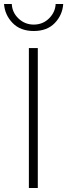

<svg xmlns="http://www.w3.org/2000/svg" viewBox="-31 -946 338 966"><path d="M114.3 0V-704.1H159.2V0ZM-10.7 -925.8H28.3Q30.3 -882.8 62.5 -852.5Q94.7 -822.3 138.7 -822.3Q184.6 -822.3 215.8 -853.5Q247.1 -884.8 249 -925.8H287.1Q283.2 -870.1 244.6 -830.1Q206.1 -790 138.7 -790Q71.3 -790 32.2 -830.6Q-6.8 -871.1 -10.7 -925.8Z"/></svg>

Font: Gothic A1 ExtraLight
Style: Regular
Weight: 275
Designer: HanYang I&C Co.,Ltd.
Foundry: HanYang I&C Co.,Ltd.
Version: Version 2.50